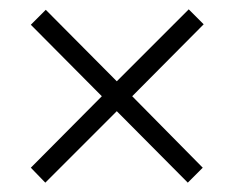

<svg xmlns="http://www.w3.org/2000/svg" viewBox="-20 -559 501 411"><path d="M384 -539 230 -385 78 -538 46 -506 198 -353 46 -200 77 -168 230 -321 382 -168 414 -200 263 -353 416 -507Z"/></svg>

Font: Noto Sans Arabic Cond Light
Style: Regular
Weight: 300
Width: 3
Designer: Monotype Design Team, Nadine Chahine, Nizar Qandah and Khaled Hosny
Foundry: Monotype Imaging Inc.
Version: Version 2.012